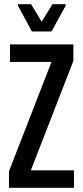

<svg xmlns="http://www.w3.org/2000/svg" viewBox="-20 -901 399 921"><path d="M23 0V-79L227 -604H28V-688H332V-609L128 -84H335V0ZM133 -750 66 -874V-881H129L180 -797L232 -881H295V-874L227 -750Z"/></svg>

Font: Saira ExtraCondensed SemiBold
Style: Regular
Weight: 600
Width: 2
Designer: Hector Gatti with collaboration of the Omnibus-Type team
Foundry: Omnibus-Type
Version: Version 1.101